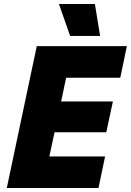

<svg xmlns="http://www.w3.org/2000/svg" viewBox="-20 -941 655 961"><path d="M14 0 164 -710H615L582 -552H311L286 -433H545L512 -279H253L227 -158H506L473 0ZM331 -761 275 -921H455L481 -761Z"/></svg>

Font: Geist Mono Black
Style: Italic
Weight: 900
Italic angle: -12°
Monospace: yes
Designer: Basement.studio, Andrés Briganti, Mateo Zaragoza
Foundry: Basement.studio, Vercel, Andrés Briganti, Guido Ferreyra, Mateo Zaragoza
Version: Version 1.500; ttfautohint (v1.8.4.7-5d5b)